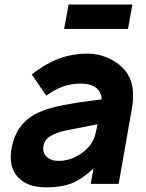

<svg xmlns="http://www.w3.org/2000/svg" viewBox="-20 -816 648 852"><path d="M567.5 -796 548 -687.5H264.5L284.5 -796ZM382.5 0 395 -68.5Q344.5 -21 298 -2.5Q250.5 15.5 185.5 15.5Q100 15.5 58 -31.5Q16.5 -79 31.5 -158.5Q52 -275 158.5 -320Q202.5 -338.5 262 -350Q321.5 -361.5 400 -371L431.5 -375Q430 -408 406.2 -426.5Q382.5 -445 335.5 -445Q295 -445 257 -431Q219 -417 185.5 -391.5L121 -485.5Q176.5 -530.5 237 -554.2Q297.5 -578 370 -578Q392.5 -578 414 -573.5Q435.5 -569 455.2 -560.8Q475 -552.5 492.2 -541.2Q509.5 -530 523 -516.5Q586.5 -454.5 565.5 -335.5L506.5 0ZM412.5 -264.5Q387 -259.5 350.5 -252.5Q314 -245.5 265.5 -235.5Q227 -227 202 -211Q177 -195 173 -168.5Q167.5 -139 187 -120.5Q206 -102 240.5 -102Q280 -102 315.2 -119.8Q350.5 -137.5 376 -166.5Q384 -176.5 389.8 -186.8Q395.5 -197 399.5 -208.8Q403.5 -220.5 406.5 -234.2Q409.5 -248 412.5 -264.5Z"/></svg>

Font: Russisch Sans ExtraBold
Style: Italic
Weight: 800
Width: 4
Italic angle: -10°
Designer: Michael Sharanda (font) & Cristiano Sobral (main changes)
Foundry: Michael Sharanda
Version: Version 2.00;September 8, 2020;FontCreator 13.0.0.2681 64-bi